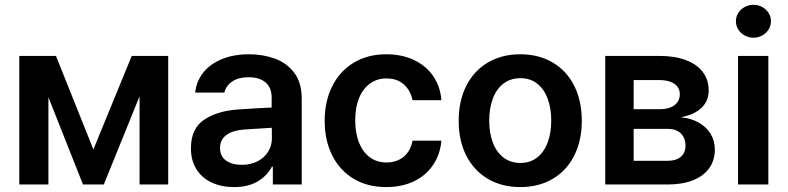

<svg xmlns="http://www.w3.org/2000/svg" viewBox="-20 -761 3249 792"><path d="M523.4 -530.3H673.8V0H555.7V-363.8L408.2 0H322.3L179.7 -359.9V0H59.6V-530.3H210.9L365.2 -144.5Z M964.8 -309.6Q1049.3 -315.4 1100.6 -317.4V-359.4Q1100.6 -398.9 1075.7 -420.7Q1050.8 -442.4 1004.9 -442.4Q964.4 -442.4 938.5 -425.3Q912.6 -408.2 905.3 -378.9H785.2Q789.6 -424.3 817.4 -460.2Q845.2 -496.1 894 -516.6Q942.9 -537.1 1007.8 -537.1Q1063.5 -537.1 1112.5 -519.8Q1161.6 -502.4 1193.1 -461.7Q1224.6 -420.9 1224.6 -354.5V0H1105.5V-73.2H1101.6Q1082 -36.1 1043 -12.7Q1003.9 10.7 945.3 10.7Q894 10.7 853.8 -7.8Q813.5 -26.4 790.5 -62.5Q767.6 -98.6 767.6 -149.4Q767.6 -231.4 823 -267.8Q878.4 -304.2 964.8 -309.6ZM977.5 -81.1Q1014.2 -81.1 1042.5 -95.7Q1070.8 -110.4 1086.2 -135.5Q1101.6 -160.6 1101.6 -190.4L1101.1 -233.9L984.4 -226.6Q938.5 -222.7 913.1 -203.6Q887.7 -184.6 887.7 -150.4Q887.7 -116.7 912.1 -98.9Q936.5 -81.1 977.5 -81.1Z M1319.3 -262.7Q1319.3 -343.3 1350.6 -405.5Q1381.8 -467.8 1439.2 -502.4Q1496.6 -537.1 1573.2 -537.1Q1637.2 -537.1 1687.3 -513.7Q1737.3 -490.2 1766.8 -447.3Q1796.4 -404.3 1800.8 -347.7H1681.6Q1673.8 -387.7 1646 -412.6Q1618.2 -437.5 1574.2 -437.5Q1535.6 -437.5 1506.6 -416.7Q1477.5 -396 1461.4 -357.2Q1445.3 -318.4 1445.3 -265.6Q1445.3 -211.4 1461.2 -172.1Q1477.1 -132.8 1506.1 -111.8Q1535.2 -90.8 1574.2 -90.8Q1616.2 -90.8 1645 -114.3Q1673.8 -137.7 1681.6 -180.7H1800.8Q1795.9 -124.5 1766.8 -81.1Q1737.8 -37.6 1688 -13.4Q1638.2 10.7 1573.2 10.7Q1495.6 10.7 1438.2 -23.9Q1380.9 -58.6 1350.1 -120.6Q1319.3 -182.6 1319.3 -262.7Z M1872.1 -262.7Q1872.1 -344.7 1903.3 -406.7Q1934.6 -468.8 1992.2 -502.9Q2049.8 -537.1 2126 -537.1Q2202.6 -537.1 2260.3 -502.9Q2317.9 -468.8 2348.9 -406.7Q2379.9 -344.7 2379.9 -262.7Q2379.9 -181.2 2348.6 -119.1Q2317.4 -57.1 2260 -23.2Q2202.6 10.7 2126 10.7Q2049.8 10.7 1992.2 -23.4Q1934.6 -57.6 1903.3 -119.4Q1872.1 -181.2 1872.1 -262.7ZM2253.9 -263.7Q2253.9 -313 2239.5 -352.8Q2225.1 -392.6 2196.5 -415.5Q2168 -438.5 2127 -438.5Q2085 -438.5 2055.9 -415.5Q2026.9 -392.6 2012.5 -353Q1998 -313.5 1998 -263.7Q1998 -213.9 2012.5 -174.3Q2026.9 -134.8 2055.9 -111.8Q2085 -88.9 2127 -88.9Q2168 -88.9 2196.5 -111.8Q2225.1 -134.8 2239.5 -174.3Q2253.9 -213.9 2253.9 -263.7Z M2476.6 -530.3H2700.2Q2762.7 -530.3 2808.3 -513.4Q2854 -496.6 2878.7 -464.4Q2903.3 -432.1 2903.3 -387.7Q2903.3 -343.8 2872.8 -315.4Q2842.3 -287.1 2788.1 -277.3Q2829.6 -273.4 2861.3 -255.9Q2893.1 -238.3 2910.9 -209.5Q2928.7 -180.7 2928.7 -143.6Q2928.7 -100.1 2905.8 -67.6Q2882.8 -35.2 2839.1 -17.6Q2795.4 0 2734.4 0H2476.6ZM2807.6 -159.2Q2807.6 -192.4 2788.1 -210.9Q2768.6 -229.5 2734.4 -229.5H2593.8V-97.7H2734.4Q2768.6 -97.7 2788.1 -114Q2807.6 -130.4 2807.6 -159.2ZM2784.2 -372.1Q2784.2 -399.9 2761.7 -415.3Q2739.3 -430.7 2700.2 -430.7H2593.8V-310.5H2702.1Q2740.2 -310.5 2762.2 -327.1Q2784.2 -343.8 2784.2 -372.1Z M3024.4 -530.3H3149.4V0H3024.4ZM3015.6 -673.8Q3015.6 -691.9 3025.4 -707.5Q3035.2 -723.1 3052 -732.2Q3068.8 -741.2 3087.9 -741.2Q3107.4 -741.2 3124 -732.2Q3140.6 -723.1 3150.4 -707.5Q3160.2 -691.9 3160.2 -673.8Q3160.2 -655.3 3150.4 -639.4Q3140.6 -623.5 3124 -614.5Q3107.4 -605.5 3087.9 -605.5Q3068.8 -605.5 3052 -614.5Q3035.2 -623.5 3025.4 -639.4Q3015.6 -655.3 3015.6 -673.8Z"/></svg>

Font: Pretendard Std SemiBold
Style: Regular
Weight: 600
Designer: Base glyphs from Inter by Rasmus Andersson; Hangeul glyphs from Noto Sans CJK(Source Han Sans) by Jang Soo-young and Kan
Foundry: Kil Hyung-jin
Version: Version 1.309